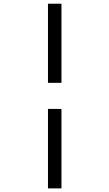

<svg xmlns="http://www.w3.org/2000/svg" viewBox="-20 -832 602 1057"><path d="M244.1 -376V-811.5H318.4V-376ZM244.1 205.1V-232.4H318.4V205.1Z"/></svg>

Font: Reddit Mono
Style: Regular
Weight: 400
Monospace: yes
Designer: Stephen Hutchings
Foundry: Reddit
Version: Version 1.014; ttfautohint (v1.8.4.7-5d5b)